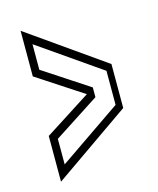

<svg xmlns="http://www.w3.org/2000/svg" viewBox="-94 -661 602 730"><g transform="rotate(-15 206.5 -296.0)"><path d="M56 1V-179L237 -295L56 -413.5V-593L357 -381.5V-208.5ZM86.5 -59 332 -227.5V-361.5L86.5 -532V-431.5L265.5 -314V-275.5L86.5 -159.5Z"/></g></svg>

Font: Tourney Light
Style: Regular
Weight: 300
Version: Version 1.015